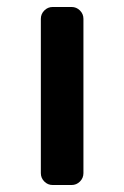

<svg xmlns="http://www.w3.org/2000/svg" viewBox="-20 -530 356 550"><path d="M97 -476Q97 -490 107 -500Q117 -510 131 -510H185Q199 -510 209 -500Q219 -490 219 -476V-34Q219 -20 209 -10Q199 0 185 0H131Q117 0 107 -10Q97 -20 97 -34Z"/></svg>

Font: Yusei Magic
Style: Regular
Weight: 400
Designer: Tanukizamurai
Foundry: Yusei Magic Project
Version: Version 1.200